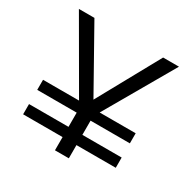

<svg xmlns="http://www.w3.org/2000/svg" viewBox="-158 -856 1000 1007"><g transform="rotate(30 342.0 -352.5)"><path d="M301 -228H62V-289H280L39 -705H133L343 -331L549 -705H645L405 -289H623V-228H385V-142H623V-80H385V0H301V-80H62V-142H301Z"/></g></svg>

Font: Metropolitano
Style: Regular
Weight: 400
Designer: Fonts by Alex Slobzheninov & Chris M. Simpson / Changes by Cristiano Sobral
Foundry: Fonts by Alex Slobzheninov & Chris M. Simpson / Changes by Cristiano Sobral
Version: Version 1.00;August 30, 2020;FontCreator 13.0.0.2681 64-bit